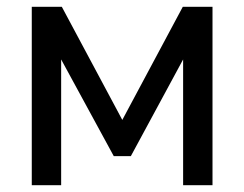

<svg xmlns="http://www.w3.org/2000/svg" viewBox="-20 -542 715 562"><path d="M161 -522H73V0H159V-368L313 -85H363L516 -368V0H602V-522H515L338 -191Z"/></svg>

Font: Raleway Med
Style: Regular
Weight: 500
Designer: Matt McInerney, Pablo Impallari, Rodrigo Fuenzalida
Foundry: Matt McInerney, Pablo Impallari, Rodrigo Fuenzalida
Version: Version 3.00 July 28, 2015